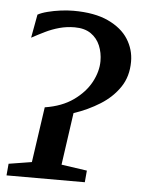

<svg xmlns="http://www.w3.org/2000/svg" viewBox="-56 -607 476 645"><g transform="rotate(5 182.0 -285.0)"><path d="M-10 0 -6.5 -39.5 71 -52 98 -239Q155.5 -248 194 -275.5Q232.5 -303 251.8 -339Q271 -375 271 -410Q271 -438 261 -462Q251 -486 229.8 -500.8Q208.5 -515.5 175 -515.5Q148.5 -515.5 123.8 -508.8Q99 -502 76.5 -491Q54 -480 32 -468L46.5 -547Q59 -554 79.5 -559.2Q100 -564.5 122.8 -567.5Q145.5 -570.5 166 -570.5Q237.5 -570.5 283.5 -549Q329.5 -527.5 351.5 -492.8Q373.5 -458 373.5 -417Q373.5 -367 349 -330.8Q324.5 -294.5 284.2 -269.2Q244 -244 196 -228L171 -52L257.5 -39.5L254 0Z"/></g></svg>

Font: Merriweather 20pt
Style: Italic
Weight: 400
Italic angle: -7.8°
Version: Version 2.101